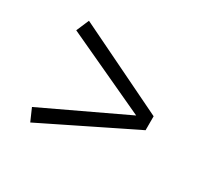

<svg xmlns="http://www.w3.org/2000/svg" viewBox="-93 -654 682 644"><g transform="rotate(30 248.5 -332.0)"><path d="M85 -135 64 -183 381 -333 64 -480 85 -529 433 -360V-306Z"/></g></svg>

Font: Trujillo Light
Style: Regular
Weight: 300
Designer: Fira Sans original fonts by bBox Type GmbH, Carrois Corporate GbR, & Edenspiekermann AG / Changes by Cristiano Sobral
Foundry: Fira Sans original fonts by bBox Type GmbH, Carrois Corporate GbR, & Edenspiekermann AG / Changes by Cristiano Sobral
Version: Version 4.301;July 28, 2020;FontCreator 13.0.0.2655 64-bit